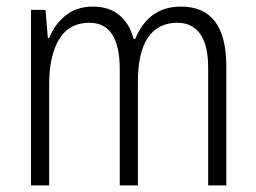

<svg xmlns="http://www.w3.org/2000/svg" viewBox="-20 -562 776 582"><path d="M666 -361V0H611V-356Q611 -426 586.5 -459.5Q562 -493 518 -493Q459 -493 428.5 -448Q398 -403 398 -315V0H343V-352Q343 -493 251 -493Q190 -493 159.5 -443.5Q129 -394 129 -305V0H74V-532H118L125 -447H129Q146 -489 179.5 -515.5Q213 -542 261 -542Q311 -542 342 -516Q373 -490 385 -444H390Q430 -542 529 -542Q666 -542 666 -361Z"/></svg>

Font: Noto Sans Display Light Narrow
Style: Regular
Weight: 300
Width: 4
Designer: Monotype Design team
Foundry: Monotype Imaging Inc.
Version: Version 1.000